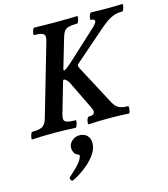

<svg xmlns="http://www.w3.org/2000/svg" viewBox="-150 -775 1047 1200"><g transform="rotate(-15 373.5 -175.0)"><path d="M-8 4Q-12 4 -10.5 -7.5Q-9 -19 -4.5 -30.5Q0 -42 4 -42Q57 -42 75 -56.5Q93 -71 101 -99L236 -565Q242 -584 240.5 -597Q239 -610 224 -616.5Q209 -623 172 -623Q168 -623 169.5 -634Q171 -645 175.5 -656.5Q180 -668 185 -668Q220 -667 255 -666.5Q290 -666 324 -666Q359 -666 394 -666.5Q429 -667 463 -668Q467 -668 465.5 -656.5Q464 -645 459.5 -634Q455 -623 450 -623Q412 -623 392.5 -616.5Q373 -610 365 -597Q357 -584 351 -565L294 -371Q291 -361 297 -361Q306 -361 346 -396L532 -567Q564 -596 564 -609Q564 -623 539 -623Q535 -623 536.5 -634Q538 -645 543 -656.5Q548 -668 552 -668Q578 -667 603.5 -666.5Q629 -666 654 -666Q679 -666 704.5 -666.5Q730 -667 755 -668Q759 -668 757.5 -656.5Q756 -645 751.5 -634Q747 -623 742 -623Q710 -623 686.5 -614.5Q663 -606 640.5 -590Q618 -574 589 -549L394 -379Q382 -370 392 -351L529 -93Q545 -63 566.5 -52.5Q588 -42 624 -42Q629 -42 628.5 -30.5Q628 -19 625 -7.5Q622 4 617 4Q584 2 551.5 1Q519 0 487 0Q455 0 422 1Q389 2 357 4Q353 4 354 -7.5Q355 -19 359.5 -30.5Q364 -42 368 -42Q409 -42 409 -66Q409 -76 397 -100L312 -275Q306 -287 296.5 -296.5Q287 -306 279 -306Q275 -306 272 -296L215 -99Q210 -80 211 -67.5Q212 -55 228.5 -48.5Q245 -42 285 -42Q290 -42 288 -30.5Q286 -19 281.5 -7.5Q277 4 273 4Q238 2 203 1Q168 0 133 0Q98 0 62.5 1Q27 2 -8 4ZM173 317Q164 321 158.5 309Q153 297 159 292Q196 260 220 234Q244 208 251 186Q256 173 245 169Q228 164 220.5 149.5Q213 135 213 118Q213 92 234.5 73.5Q256 55 284 55Q313 55 331.5 73Q350 91 350 123Q350 157 328.5 189.5Q307 222 276.5 248.5Q246 275 217 293Q188 311 173 317Z"/></g></svg>

Font: Junicode
Style: Bold Italic
Weight: 700
Italic angle: -11°
Designer: Peter S. Baker
Version: Version 2.100; ttfautohint (v1.8.4)